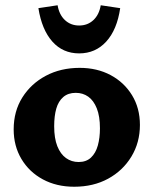

<svg xmlns="http://www.w3.org/2000/svg" viewBox="-20 -696 584 730"><path d="M262 14Q195 14 143 -14Q91 -42 61.5 -91.5Q32 -141 32 -204Q32 -273 65 -325.5Q98 -378 154.5 -408Q211 -438 283 -438Q349 -438 400.5 -410.5Q452 -383 482 -334Q512 -285 512 -221Q512 -154 479.5 -100.5Q447 -47 391 -16.5Q335 14 262 14ZM279 -80Q308 -80 326 -97Q344 -114 352 -143Q360 -172 360 -208Q360 -254 348 -284Q336 -314 315.5 -328.5Q295 -343 268 -343Q239 -343 220.5 -327Q202 -311 194 -283Q186 -255 186 -216Q186 -170 198 -140Q210 -110 231 -95Q252 -80 279 -80ZM281 -493Q219 -493 179 -538Q139 -583 126 -665L199 -676Q205 -640 227 -619.5Q249 -599 281 -599Q313 -599 335 -619.5Q357 -640 363 -676L437 -665Q425 -583 384 -538Q343 -493 281 -493Z"/></svg>

Font: Ysabeau Infant ExtraBold
Style: Regular
Weight: 800
Designer: Christian Thalmann (Catharsis Fonts)
Version: Version 2.001;gftools[0.9.30]; featfreeze: ss01,ss02,lnum